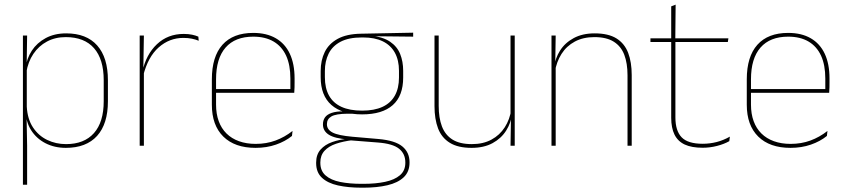

<svg xmlns="http://www.w3.org/2000/svg" viewBox="-20 -642 3726 846"><path d="M270 9.5Q220 9.5 180.2 -11Q140.5 -31.5 117 -68.5Q93.5 -105.5 93 -155.5H87L98 -172Q101 -117.5 125.2 -80.8Q149.5 -44 187.8 -25.5Q226 -7 271 -7Q351 -7 394 -55.5Q437 -104 437 -196V-288.5Q437 -381 394.2 -429.8Q351.5 -478.5 269.5 -478.5Q223.5 -478.5 187 -459Q150.5 -439.5 127 -404.5Q103.5 -369.5 96 -323L87 -341.5H92.5Q97.5 -384 120.2 -418.8Q143 -453.5 181.5 -474.2Q220 -495 271.5 -495Q361 -495 408.2 -441.8Q455.5 -388.5 455.5 -288.5V-196Q455.5 -96 407.8 -43.2Q360 9.5 270 9.5ZM99.5 172H81V-485.5H99.5L97.5 -356L98 -346.5V-138L97 -130.5L99.5 0Z M611 -308.5 601.5 -320.5 607 -325Q623.5 -402 671.5 -447.2Q719.5 -492.5 789.5 -492.5Q810.5 -492.5 826.8 -489Q843 -485.5 854 -480.5L855.5 -462.5Q842.5 -468 825.5 -471.5Q808.5 -475 788 -475Q726.5 -475 679.2 -433.2Q632 -391.5 611 -308.5ZM614 0H595.5V-485.5H614L611.5 -335L614 -332.5Z M1106 9.5Q1014.5 9.5 964 -40.2Q913.5 -90 913.5 -180.5V-292.5Q913.5 -392.5 960.2 -444.8Q1007 -497 1096 -497Q1154.5 -497 1195.2 -473.5Q1236 -450 1257 -405.2Q1278 -360.5 1278 -296.5V-279.5Q1278 -268.5 1277.8 -257.5Q1277.5 -246.5 1276.5 -233H1259.5Q1259.5 -250.5 1259.5 -266.5Q1259.5 -282.5 1259.5 -296Q1259.5 -355.5 1240.8 -396.5Q1222 -437.5 1185.5 -459Q1149 -480.5 1096 -480.5Q1016 -480.5 974 -432.5Q932 -384.5 932 -292.5V-243.5V-239.5V-181Q932 -140 943.8 -108Q955.5 -76 978 -53.8Q1000.5 -31.5 1033 -19.8Q1065.5 -8 1106.5 -8Q1154 -8 1194 -22.8Q1234 -37.5 1269 -65L1266.5 -43Q1237 -19 1196 -4.8Q1155 9.5 1106 9.5ZM1270 -233H922V-249.5H1270Z M1575.5 -138Q1487.5 -138 1440.2 -179.5Q1393 -221 1393 -302V-329Q1393 -376.5 1411 -413Q1429 -449.5 1468.2 -471Q1507.5 -492.5 1571 -493.5L1800.5 -498V-480.5L1613.5 -482.5L1613 -485Q1667.5 -479.5 1698.8 -458.2Q1730 -437 1743.2 -404Q1756.5 -371 1756.5 -330V-300.5Q1756.5 -219.5 1710.5 -178.8Q1664.5 -138 1575.5 -138ZM1573 168H1581.5Q1635.5 168 1677 159.2Q1718.5 150.5 1742.2 130.2Q1766 110 1766 75.5V73.5Q1766 35.5 1738.2 13.2Q1710.5 -9 1645.5 -14L1518 -24L1534.5 -24.5Q1492.5 -19.5 1460.2 -8.5Q1428 2.5 1409.8 22.5Q1391.5 42.5 1391.5 74V75.5Q1391.5 111 1414.8 131.2Q1438 151.5 1479 159.8Q1520 168 1573 168ZM1581.5 185H1573Q1514 185 1469 175Q1424 165 1398.5 141.2Q1373 117.5 1373 76.5V74.5Q1373 39 1392.5 17Q1412 -5 1444 -16.2Q1476 -27.5 1513.5 -30.5L1512.5 -27.5Q1454.5 -32 1428.8 -48.5Q1403 -65 1403 -93.5V-94Q1403 -112 1412 -124.8Q1421 -137.5 1441.2 -144.5Q1461.5 -151.5 1494 -151.5V-158L1549.5 -141H1511Q1460 -140.5 1440.2 -129Q1420.5 -117.5 1420.5 -95V-94.5Q1420.5 -71 1445.5 -58Q1470.5 -45 1532.5 -39.5L1648 -29.5Q1721 -23 1752.8 3.2Q1784.5 29.5 1784.5 72.5V74.5Q1784.5 115 1758.8 139.2Q1733 163.5 1687.2 174.2Q1641.5 185 1581.5 185ZM1575.5 -154.5Q1629 -154.5 1665 -171Q1701 -187.5 1719.5 -220.2Q1738 -253 1738 -300.5V-330Q1738 -376.5 1720 -409.5Q1702 -442.5 1666.8 -459.8Q1631.5 -477 1579.5 -477H1574.5Q1516.5 -477 1480.5 -458Q1444.5 -439 1428 -405.5Q1411.5 -372 1411.5 -329V-302Q1411.5 -253.5 1429.8 -220.8Q1448 -188 1484.5 -171.2Q1521 -154.5 1575.5 -154.5Z M1894.5 -485.5H1913V-175.5Q1913 -123 1927.2 -85.2Q1941.5 -47.5 1973.5 -27.2Q2005.5 -7 2059 -7Q2109 -7 2145.5 -26.8Q2182 -46.5 2204.2 -81.2Q2226.5 -116 2233 -160.5L2242 -141.5H2236.5Q2232 -101 2210.2 -66.5Q2188.5 -32 2150.2 -11.2Q2112 9.5 2058 9.5Q1998 9.5 1962 -12.8Q1926 -35 1910.2 -76.2Q1894.5 -117.5 1894.5 -174.5ZM2229.5 -485.5H2248V0H2229.5L2231.5 -127H2229.5Z M2763.5 0H2745V-310Q2745 -363 2730.8 -400.5Q2716.5 -438 2684.5 -458.2Q2652.5 -478.5 2599 -478.5Q2549.5 -478.5 2512.8 -458.8Q2476 -439 2454 -404.2Q2432 -369.5 2425 -325L2416 -344H2421.5Q2426 -385 2447.8 -419.2Q2469.5 -453.5 2508 -474.2Q2546.5 -495 2600 -495Q2660.5 -495 2696.2 -472.8Q2732 -450.5 2747.8 -409.2Q2763.5 -368 2763.5 -311ZM2428.5 0H2410V-485.5H2428.5L2426.5 -358.5H2428.5Z M3076 9Q3027.5 9 2997 -5.2Q2966.5 -19.5 2952 -49Q2937.5 -78.5 2937.5 -123V-462.5H2956V-124.5Q2956 -65.5 2983.5 -37Q3011 -8.5 3076.5 -8.5Q3107.5 -8.5 3137.8 -16.2Q3168 -24 3196 -40L3193.5 -20Q3170.5 -7 3139.2 1Q3108 9 3076 9ZM3187 -457H2846V-473H3189.5ZM2955.5 -468H2937.5V-614L2957 -621.5Z M3463 9.5Q3371.5 9.5 3321 -40.2Q3270.5 -90 3270.5 -180.5V-292.5Q3270.5 -392.5 3317.2 -444.8Q3364 -497 3453 -497Q3511.5 -497 3552.2 -473.5Q3593 -450 3614 -405.2Q3635 -360.5 3635 -296.5V-279.5Q3635 -268.5 3634.8 -257.5Q3634.5 -246.5 3633.5 -233H3616.5Q3616.5 -250.5 3616.5 -266.5Q3616.5 -282.5 3616.5 -296Q3616.5 -355.5 3597.8 -396.5Q3579 -437.5 3542.5 -459Q3506 -480.5 3453 -480.5Q3373 -480.5 3331 -432.5Q3289 -384.5 3289 -292.5V-243.5V-239.5V-181Q3289 -140 3300.8 -108Q3312.5 -76 3335 -53.8Q3357.5 -31.5 3390 -19.8Q3422.5 -8 3463.5 -8Q3511 -8 3551 -22.8Q3591 -37.5 3626 -65L3623.5 -43Q3594 -19 3553 -4.8Q3512 9.5 3463 9.5ZM3627 -233H3279V-249.5H3627Z"/></svg>

Font: Anek Kannada Thin
Style: Regular
Weight: 250
Version: Version 1.003